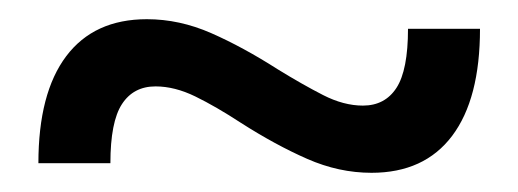

<svg xmlns="http://www.w3.org/2000/svg" viewBox="-20 -390 540 200"><path d="M367 -210Q333 -210 300 -224.5Q267 -239 231 -262Q205 -279 183.5 -289.5Q162 -300 142 -300Q119 -300 107 -281.5Q95 -263 95 -220H20Q20 -293 49 -331.5Q78 -370 133 -370Q167 -370 200 -355.5Q233 -341 269 -318Q295 -302 316.5 -291Q338 -280 358 -280Q381 -280 393 -298.5Q405 -317 405 -360H480Q480 -287 451 -248.5Q422 -210 367 -210Z"/></svg>

Font: M PLUS 1 Code
Style: Regular
Weight: 400
Designer: Coji Morishita
Foundry: UNDERFOREST DESIGN
Version: Version 1.005